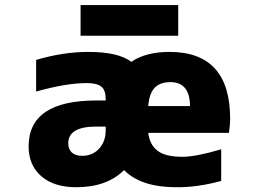

<svg xmlns="http://www.w3.org/2000/svg" viewBox="-20 -745 1040 776"><path d="M255.9 -166Q255.9 -141.6 270.5 -128.4Q285.2 -115.2 312.5 -115.2Q353.5 -115.2 380.4 -144Q407.2 -172.9 407.2 -218.8V-233.4H369.1Q255.9 -233.4 255.9 -166ZM579.1 -208Q585 -160.2 616.7 -135.7Q648.4 -111.3 716.8 -111.3Q771.5 -111.3 874 -141.6V-13.7Q777.3 12.7 692.4 11.7Q549.8 11.7 481.4 -57.6Q412.1 11.7 288.1 11.7Q198.2 11.7 147 -32.7Q95.7 -77.1 95.7 -153.3Q95.7 -338.9 369.1 -338.9H407.2V-344.7Q407.2 -379.9 390.1 -394.5Q373 -409.2 330.1 -409.2Q247.1 -409.2 126 -375V-502.9Q235.4 -535.2 336.9 -535.2Q458 -535.2 510.7 -495.1Q569.3 -535.2 665 -535.2Q911.1 -535.2 910.2 -262.7Q910.2 -242.2 905.3 -208ZM579.1 -316.4H748Q747.1 -413.1 668.9 -413.1Q626 -413.1 604.5 -389.6Q583 -366.2 579.1 -316.4ZM305.7 -600.6V-724.6H700.2V-600.6Z"/></svg>

Font: Gen Shin Gothic Monospace Heavy
Style: Bold
Weight: 800
Designer: [Source Han Sans]
Ryoko NISHIZUKA  (kana & ideographs); Paul D. Hunt (Latin, Greek & Cyrillic); Wenlong ZHANG  (bopomofo
Version: Version 1.002.20150607